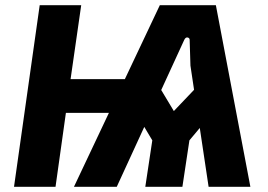

<svg xmlns="http://www.w3.org/2000/svg" viewBox="-20 -720 1031 740"><path d="M34 0 133 -700H293L252 -415H523L505 -285H234L194 0ZM265 0 596 -700H812L945 0H784L714 -467L711 -566Q711 -574 703 -575.5Q695 -577 690 -566L430 0ZM540 0 567 -179 530 -241 596 -382 650 -292 750 -397 776 -258 710 -179 683 0Z"/></svg>

Font: Finlandica
Style: Italic
Weight: 400
Italic angle: -8°
Designer: Niklas Ekholm, Juho Hiilivirta, Jaakko Suomalainen
Foundry: Helsinki Type Studio
Version: Version 1.064